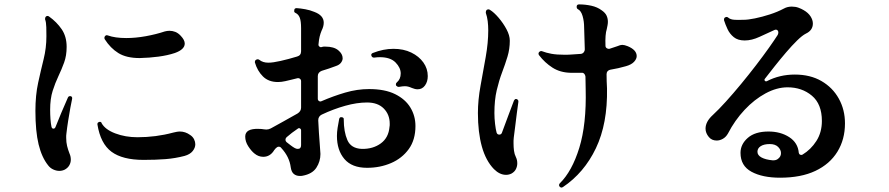

<svg xmlns="http://www.w3.org/2000/svg" viewBox="-20 -797 4040 873"><path d="M275 -26Q263 -20 250 -20Q236 -20 222 -26.5Q208 -33 199 -45Q170 -81 155.5 -140.5Q141 -200 141 -293Q141 -364 153.5 -421Q166 -478 178.5 -528.5Q191 -579 191 -632Q191 -650 190.5 -673Q190 -696 185 -709V-712Q185 -718 189 -722Q196 -727 203 -722Q238 -697 260.5 -664Q283 -631 283 -584Q283 -544 271.5 -512.5Q260 -481 245.5 -450.5Q231 -420 219.5 -384Q208 -348 208 -298Q208 -276 209.5 -255.5Q211 -235 214 -221Q216 -212 223 -212Q230 -212 233 -221Q242 -244 258.5 -283.5Q275 -323 289 -354Q292 -360 299 -360Q304 -360 306.5 -356.5Q309 -353 308 -348Q305 -335 300 -307.5Q295 -280 290 -248.5Q285 -217 282 -190Q281 -185 281 -180Q281 -175 281 -170Q281 -150 285 -133.5Q289 -117 296 -99Q302 -86 302 -71Q302 -58 295.5 -46Q289 -34 275 -26ZM633 -70Q537 -70 487 -107Q437 -144 423 -231V-233Q423 -240 430 -242Q431 -243 434 -243Q441 -243 442 -237Q458 -208 504 -190.5Q550 -173 605 -173Q689 -173 767 -194Q775 -196 783 -197.5Q791 -199 798 -199Q823 -199 845 -183Q857 -175 862.5 -163.5Q868 -152 868 -141Q868 -125 856 -110Q844 -95 819 -88Q777 -77 733 -73.5Q689 -70 633 -70ZM615 -533Q555 -533 518.5 -555.5Q482 -578 456 -619Q453 -626 457 -632Q462 -639 470 -636Q503 -624 554 -624Q597 -624 643.5 -632.5Q690 -641 729 -654Q740 -657 751 -657Q764 -657 777 -652Q790 -647 802 -634Q820 -615 820 -599Q820 -572 775 -556Q742 -545 700.5 -539.5Q659 -534 615 -533Z M1356 2Q1352 3 1349 3Q1346 3 1343 3Q1327 3 1316 -6Q1305 -15 1302 -36Q1296 -84 1259 -124Q1255 -130 1247 -130Q1241 -130 1234 -123Q1232 -120 1229 -117Q1226 -114 1224 -110Q1206 -84 1177 -84Q1155 -84 1137 -99Q1123 -110 1109 -131.5Q1095 -153 1095 -176Q1095 -213 1156 -211Q1163 -211 1169 -210.5Q1175 -210 1180 -209Q1184 -208 1191 -208Q1201 -208 1211 -213Q1237 -227 1268 -244.5Q1299 -262 1333 -281Q1349 -291 1349 -308V-428Q1349 -435 1343.5 -439Q1338 -443 1331 -441Q1318 -438 1304.5 -434.5Q1291 -431 1277 -428Q1268 -426 1260 -425Q1252 -424 1244 -424Q1201 -424 1175.5 -449.5Q1150 -475 1139 -513V-515Q1139 -522 1144 -525Q1152 -530 1159 -525Q1175 -512 1200 -512Q1211 -512 1224.5 -514Q1238 -516 1256 -520Q1273 -524 1292.5 -529Q1312 -534 1331 -540Q1349 -545 1349 -564V-669Q1349 -701 1343 -716.5Q1337 -732 1324 -738Q1316 -741 1318 -750Q1318 -760 1329 -760Q1346 -759 1368 -755Q1390 -751 1409 -743Q1452 -727 1452 -694Q1452 -685 1449.5 -676Q1447 -667 1442 -657Q1437 -645 1433.5 -631Q1430 -617 1428 -594Q1428 -588 1433 -584.5Q1438 -581 1443 -583Q1448 -585 1452 -585Q1456 -585 1460 -585Q1498 -585 1518 -568.5Q1538 -552 1538 -532Q1538 -522 1530.5 -512Q1523 -502 1508 -497Q1492 -491 1476 -485.5Q1460 -480 1443 -475Q1425 -468 1425 -451V-348Q1425 -341 1430.5 -337.5Q1436 -334 1442 -337Q1495 -360 1549.5 -376Q1604 -392 1658 -392Q1730 -392 1776.5 -369Q1823 -346 1846 -308Q1869 -270 1869 -224Q1869 -161 1838.5 -119Q1808 -77 1758 -55.5Q1708 -34 1649 -34Q1580 -34 1546 -74Q1512 -114 1512 -179Q1512 -196 1515 -215.5Q1518 -235 1522 -255Q1524 -266 1534 -264Q1538 -264 1541 -261Q1544 -258 1543 -254Q1543 -198 1559.5 -160Q1576 -122 1625 -120Q1676 -119 1711.5 -145Q1747 -171 1751 -220Q1752 -224 1752 -227.5Q1752 -231 1752 -235Q1752 -276 1725 -303.5Q1698 -331 1649 -331Q1603 -331 1549.5 -316Q1496 -301 1443 -276Q1427 -268 1427 -250Q1430 -188 1433.5 -147Q1437 -106 1437 -97Q1437 -63 1418.5 -34.5Q1400 -6 1356 2ZM1853 -397Q1844 -401 1836.5 -403Q1829 -405 1821 -405Q1811 -405 1794 -402H1792Q1787 -402 1781 -408Q1780 -410 1780 -413Q1780 -419 1784 -422Q1802 -437 1802 -463Q1802 -489 1778.5 -513Q1755 -537 1707 -537Q1701 -537 1694.5 -536.5Q1688 -536 1681 -535Q1672 -535 1669 -543L1668 -547Q1668 -553 1675 -556Q1723 -575 1769 -575Q1815 -575 1850 -558Q1885 -541 1905 -513Q1925 -485 1925 -451Q1925 -426 1912.5 -408.5Q1900 -391 1879 -391Q1867 -391 1853 -397ZM1320 -124Q1327 -120 1334 -120Q1349 -120 1349 -137V-204Q1349 -210 1344 -213Q1339 -216 1334 -212Q1307 -194 1283 -173Q1278 -168 1278 -162Q1278 -155 1284 -150Q1293 -143 1302 -136Q1311 -129 1320 -124Z M2539 54Q2535 56 2533 56Q2529 56 2525 52Q2522 49 2522 45Q2522 40 2525 37Q2581 -18 2614 -125Q2647 -232 2643 -392L2642 -449Q2641 -457 2636 -462Q2631 -467 2623 -466H2575Q2527 -467 2492 -489.5Q2457 -512 2431 -546Q2426 -553 2431 -560Q2438 -567 2445 -564Q2463 -557 2487 -552.5Q2511 -548 2549 -548Q2566 -548 2584 -549.5Q2602 -551 2621 -552Q2629 -553 2634 -559Q2639 -565 2639 -572L2636 -671Q2636 -700 2629 -724Q2622 -748 2608 -755Q2602 -758 2602 -766Q2602 -777 2613 -777Q2641 -777 2668.5 -771Q2696 -765 2716 -750Q2732 -739 2738 -726Q2744 -713 2744 -698Q2744 -691 2742.5 -682.5Q2741 -674 2739 -665Q2731 -641 2733 -589Q2733 -582 2738.5 -578Q2744 -574 2751 -575L2787 -587Q2801 -593 2809 -593Q2819 -593 2834 -587Q2875 -570 2875 -542Q2875 -529 2863 -516Q2851 -503 2826 -496Q2809 -491 2791 -487Q2773 -483 2755 -480Q2748 -479 2743 -473.5Q2738 -468 2738 -460Q2738 -444 2738.5 -428Q2739 -412 2740 -395Q2743 -235 2689.5 -123Q2636 -11 2539 54ZM2306 -8Q2294 -2 2281 -2Q2252 -2 2226 -28Q2189 -66 2171 -130.5Q2153 -195 2153 -283Q2153 -342 2165 -407.5Q2177 -473 2188.5 -538Q2200 -603 2200 -659Q2200 -681 2197.5 -701Q2195 -721 2189 -738V-742Q2189 -748 2193 -752Q2201 -757 2208 -752Q2226 -741 2247 -716.5Q2268 -692 2283 -664Q2298 -636 2298 -612Q2298 -574 2287.5 -539.5Q2277 -505 2263 -468Q2249 -431 2238.5 -386.5Q2228 -342 2228 -283Q2228 -259 2231 -233.5Q2234 -208 2238 -194Q2241 -185 2250 -185Q2259 -185 2262 -193Q2278 -235 2292.5 -275Q2307 -315 2317 -340Q2321 -347 2326 -347Q2331 -347 2334.5 -343Q2338 -339 2337 -334Q2334 -313 2330 -282.5Q2326 -252 2322.5 -222Q2319 -192 2316 -171Q2315 -164 2315 -157.5Q2315 -151 2315 -144Q2315 -128 2317 -112Q2319 -96 2326 -82Q2332 -70 2332 -54Q2332 -41 2326 -28.5Q2320 -16 2306 -8Z M3527 11Q3447 11 3397 -16Q3347 -43 3347 -102Q3347 -141 3380 -170Q3413 -199 3474 -199Q3529 -199 3568.5 -173.5Q3608 -148 3612 -102Q3613 -96 3618.5 -93.5Q3624 -91 3629 -94Q3667 -117 3692 -156Q3717 -195 3717 -247Q3717 -324 3671.5 -362Q3626 -400 3561 -400Q3512 -400 3461 -372.5Q3410 -345 3365.5 -297.5Q3321 -250 3290 -190Q3281 -174 3267 -166Q3253 -158 3239 -158Q3216 -158 3203 -174Q3188 -192 3188 -212Q3188 -244 3221 -274Q3247 -298 3280.5 -335Q3314 -372 3349.5 -415Q3385 -458 3418 -501Q3451 -544 3476.5 -580Q3502 -616 3516 -638Q3519 -644 3519 -649Q3519 -657 3513.5 -660.5Q3508 -664 3500 -660Q3469 -646 3433.5 -629.5Q3398 -613 3366 -613Q3335 -613 3316.5 -628Q3298 -643 3288 -664.5Q3278 -686 3272 -705V-708Q3272 -715 3277 -718Q3281 -720 3283 -720Q3288 -720 3291 -717Q3301 -708 3320.5 -707Q3340 -706 3358 -707Q3361 -707 3362 -707Q3381 -707 3413 -713.5Q3445 -720 3480.5 -731.5Q3516 -743 3544 -758Q3553 -763 3562 -765Q3571 -767 3580 -767Q3597 -767 3610.5 -762Q3624 -757 3634 -751Q3655 -739 3665.5 -722.5Q3676 -706 3676 -690Q3676 -659 3644 -644Q3628 -636 3604.5 -613Q3581 -590 3554.5 -559Q3528 -528 3503 -496.5Q3478 -465 3458 -439Q3456 -437 3456 -434Q3456 -430 3459.5 -428Q3463 -426 3467 -428Q3525 -458 3594 -458Q3664 -458 3715 -428.5Q3766 -399 3794 -348.5Q3822 -298 3822 -236Q3822 -163 3787.5 -107Q3753 -51 3687.5 -20Q3622 11 3527 11ZM3493 -68H3497Q3511 -68 3520 -77Q3531 -86 3531 -101Q3531 -116 3518 -129Q3505 -142 3480 -142Q3454 -142 3439 -132.5Q3424 -123 3424 -107Q3424 -91 3442.5 -81Q3461 -71 3493 -68Z"/></svg>

Font: Zen Antique Soft
Style: Regular
Weight: 400
Designer: Yoshimichi Ohira
Foundry: Positype
Version: Version 1.001